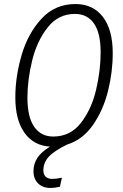

<svg xmlns="http://www.w3.org/2000/svg" viewBox="-20 -716 612 952"><path d="M195 129Q195 149 206.5 160Q218 171 239 171Q260 171 287 165L277 210Q252 216 230 216Q192 216 169 193.5Q146 171 146 133Q146 96 165.5 66.5Q185 37 228 11Q147 6 101.5 -57.5Q56 -121 56 -233Q56 -337 87.5 -444Q119 -551 186 -623.5Q253 -696 354 -696Q441 -696 490 -632.5Q539 -569 539 -452Q539 -359 515.5 -264.5Q492 -170 441 -96.5Q390 -23 312 1Q247 33 221 62Q195 91 195 129ZM244 -39Q329 -39 381.5 -107Q434 -175 456.5 -271Q479 -367 479 -456Q479 -552 446 -599.5Q413 -647 351 -647Q269 -647 216 -579.5Q163 -512 139.5 -416Q116 -320 116 -231Q116 -136 149.5 -87.5Q183 -39 244 -39Z"/></svg>

Font: Fira Sans Extra Condensed Light
Style: Italic
Weight: 300
Width: 3
Italic angle: -8°
Designer: Carrois Corporate & Edenspiekermann AG
Foundry: Carrois Corporate GbR & Edenspiekermann AG
Version: Version 4.203